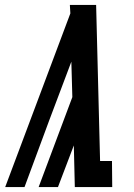

<svg xmlns="http://www.w3.org/2000/svg" viewBox="-20 -755 540 775"><path d="M1 0 264 -701 262 -735H368L384 -105H432L433 0H282L278 -168L214 0H136L272 -363L268 -506L179 -270L79 0Z"/></svg>

Font: Iosevka Curly Slab Extrabold
Style: Italic
Weight: 800
Italic angle: -9°
Monospace: yes
Designer: Belleve Invis
Foundry: Belleve Invis
Version: Version 22.1.2; ttfautohint (v1.8.4)